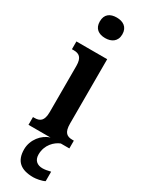

<svg xmlns="http://www.w3.org/2000/svg" viewBox="-259 -797 809 1070"><g transform="rotate(30 145.5 -262.0)"><path d="M141 -632C181 -632 214 -652 214 -698C214 -745 181 -764 141 -764C99 -764 69 -745 69 -698C69 -652 99 -632 141 -632ZM13 0H155C105 14 60 68 60 130C60 206 101 240 182 240C199 240 235 234 253 224V163C233 168 216 171 201 171C169 171 144 154 144 115C144 52 187 13 221 0H276V-50H267C232 -50 210 -63 210 -122V-536H12V-486H24C57 -486 80 -473 80 -418V-121C80 -63 57 -50 22 -50H13Z"/></g></svg>

Font: Noto Serif Lao ExtraCondensed
Style: Bold
Weight: 700
Width: 2
Designer: Monotype Design Team
Foundry: Monotype Imaging Inc.
Version: Version 2.003